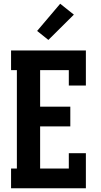

<svg xmlns="http://www.w3.org/2000/svg" viewBox="-20 -1004 540 1024"><path d="M39 0V-105H70V-630H39V-735H438V-548H347V-630H194V-435H355V-330H194V-105H347V-187H438V0ZM238 -791 178 -839 301 -984 374 -926Z"/></svg>

Font: Iosevka Curly Slab Extrabold
Style: Regular
Weight: 800
Monospace: yes
Designer: Belleve Invis
Foundry: Belleve Invis
Version: Version 22.1.2; ttfautohint (v1.8.4)